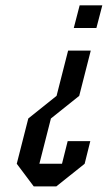

<svg xmlns="http://www.w3.org/2000/svg" viewBox="-20 -603 397 707"><path d="M273.3 -583.3H356.7L335 -500H251.7ZM188.3 -250 230.8 -416.7H314.2L271.7 -250L167.5 -166.7L125 0H208.3L229.2 -83.3H312.5L291.7 0L187.5 83.3H104.2L41.7 0L84.2 -166.7Z"/></svg>

Font: Yulong
Style: Italic
Weight: 400
Italic angle: -14.25°
Designer: GGBotNet
Foundry: f0n7.com
Version: 1.00